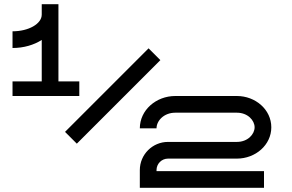

<svg xmlns="http://www.w3.org/2000/svg" viewBox="-20 -760 1400 920"><path d="M730 -145C730 -181 765 -220 820 -220H1115C1167.4 -220 1200 -183.1 1200 -150C1200 -116.9 1167.4 -80 1115 -80H785C710.5 -80 650 -19.5 650 55V140H1245V60H730V55C730 24.6 754.6 0 785 0H1115C1204.3 0 1280 -65.3 1280 -150C1280 -234.7 1204.3 -300 1115 -300H820C727.9 -300 650 -232.4 650 -145ZM691.9 -528.4 291.6 -128.1 348.1 -71.6 748.4 -471.9ZM40 -300H360V-370H260V-740H180V-690C180 -645.8 117.3 -610 40 -610V-530C93.5 -530 142.4 -544.5 180 -568.6V-370H40Z"/></svg>

Font: KetosagCBd
Style: Regular
Weight: 500
Designer: gluk
Foundry: gluk
Version: Version 00.0024